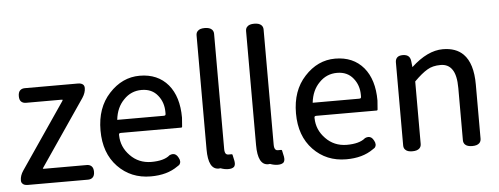

<svg xmlns="http://www.w3.org/2000/svg" viewBox="-52 -911 2853 1098"><g transform="rotate(-5 1374.5 -362.0)"><path d="M68.4 34.2Q46.9 34.2 38.1 24.4Q30.3 17.6 30.3 4.9Q30.3 -22.5 48.8 -49.8L306.6 -427.7Q308.6 -431.6 308.6 -433.6Q307.6 -434.6 301.8 -434.6H98.6Q81.1 -434.6 70.8 -444.3Q60.5 -454.1 60.5 -475.6Q60.5 -498 70.8 -508.3Q81.1 -518.6 98.6 -518.6H403.3Q423.8 -518.6 433.6 -508.8Q440.4 -502 440.4 -489.3Q440.4 -462.9 421.9 -434.6L164.1 -56.6Q160.2 -51.8 161.6 -50.8Q163.1 -49.8 168 -49.8H413.1Q430.7 -49.8 440.9 -39.6Q451.2 -29.3 451.2 -7.8Q451.2 13.7 440.9 23.9Q430.7 34.2 413.1 34.2Z M583 -450.2Q658.2 -532.2 758.8 -532.2Q862.3 -532.2 921.9 -461.9Q979.5 -392.6 979.5 -272.5Q979.5 -272.5 975.6 -220.7Q975.6 -218.8 974.1 -217.3Q972.7 -215.8 970.7 -215.8H624Q617.2 -215.8 614.7 -213.4Q612.3 -210.9 612.3 -208Q612.3 -205.1 612.3 -204.1Q612.3 -203.1 612.3 -203.1Q613.3 -135.7 662.1 -85.9Q710 -36.1 782.2 -35.2Q855.5 -35.2 888.7 -63.5Q888.7 -63.5 889.6 -64.5Q900.4 -69.3 909.2 -69.3Q928.7 -69.3 940.4 -45.9Q947.3 -34.2 947.3 -23.4Q947.3 -12.7 939.5 -3.9Q933.6 0 927.7 3.9Q867.2 46.9 773.4 46.9Q659.2 46.9 584 -31.2Q508.8 -109.4 508.8 -239.7Q508.8 -370.1 583 -450.2ZM887.7 -305.7V-312.5Q887.7 -368.2 855.5 -408.2Q822.3 -450.2 762.7 -450.2Q702.1 -450.2 660.2 -406.2Q617.2 -363.3 609.4 -292H876Q882.8 -292 885.3 -294.4Q887.7 -296.9 887.7 -302.7Z M1163.1 36.1Q1103.5 36.1 1103.5 -79.1V-733.4Q1103.5 -750 1113.3 -758.8Q1125 -771.5 1153.3 -771.5Q1181.6 -771.5 1194.3 -758.8Q1204.1 -749 1204.1 -733.4V-72.3Q1204.1 -51.8 1211.9 -43.9Q1216.8 -39.1 1224.6 -39.1Q1224.6 -39.1 1225.6 -39.1H1244.1Q1248 -39.1 1249 -35.2L1256.8 1Q1257.8 6.8 1257.8 12.7Q1257.8 26.4 1251 34.2Q1240.2 43.9 1218.3 43.9Q1196.3 43.9 1173.8 35.2Q1168.9 36.1 1163.1 36.1Z M1447.3 36.1Q1387.7 36.1 1387.7 -79.1V-733.4Q1387.7 -750 1397.5 -758.8Q1409.2 -771.5 1437.5 -771.5Q1465.8 -771.5 1478.5 -758.8Q1488.3 -749 1488.3 -733.4V-72.3Q1488.3 -51.8 1496.1 -43.9Q1501 -39.1 1508.8 -39.1Q1508.8 -39.1 1509.8 -39.1H1528.3Q1532.2 -39.1 1533.2 -35.2L1541 1Q1542 6.8 1542 12.7Q1542 26.4 1535.2 34.2Q1524.4 43.9 1502.4 43.9Q1480.5 43.9 1458 35.2Q1453.1 36.1 1447.3 36.1Z M1705.1 -450.2Q1780.3 -532.2 1880.9 -532.2Q1984.4 -532.2 2043.9 -461.9Q2101.6 -392.6 2101.6 -272.5Q2101.6 -272.5 2097.7 -220.7Q2097.7 -218.8 2096.2 -217.3Q2094.7 -215.8 2092.8 -215.8H1746.1Q1739.3 -215.8 1736.8 -213.4Q1734.4 -210.9 1734.4 -208Q1734.4 -205.1 1734.4 -204.1Q1734.4 -203.1 1734.4 -203.1Q1735.4 -135.7 1784.2 -85.9Q1832 -36.1 1904.3 -35.2Q1977.5 -35.2 2010.7 -63.5Q2010.7 -63.5 2011.7 -64.5Q2022.5 -69.3 2031.2 -69.3Q2050.8 -69.3 2062.5 -45.9Q2069.3 -34.2 2069.3 -23.4Q2069.3 -12.7 2061.5 -3.9Q2055.7 0 2049.8 3.9Q1989.3 46.9 1895.5 46.9Q1781.2 46.9 1706.1 -31.2Q1630.9 -109.4 1630.9 -239.7Q1630.9 -370.1 1705.1 -450.2ZM2009.8 -305.7V-312.5Q2009.8 -368.2 1977.5 -408.2Q1944.3 -450.2 1884.8 -450.2Q1824.2 -450.2 1782.2 -406.2Q1739.3 -363.3 1731.4 -292H1998Q2004.9 -292 2007.3 -294.4Q2009.8 -296.9 2009.8 -302.7Z M2316.4 21.5Q2303.7 34.2 2275.4 34.2Q2247.1 34.2 2235.4 21.5Q2225.6 12.7 2225.6 -3.9V-480.5Q2225.6 -498 2235.8 -508.3Q2246.1 -518.6 2268.6 -518.6Q2291 -518.6 2302.7 -506.8Q2311.5 -497.1 2313.5 -480.5L2317.4 -445.3Q2411.1 -532.2 2499 -532.2Q2574.2 -532.2 2616.2 -490.2Q2669.9 -436.5 2669.9 -314.5V-3.9Q2669.9 11.7 2660.2 21.5Q2647.5 34.2 2619.1 34.2Q2590.8 34.2 2578.1 21.5Q2568.4 11.7 2568.4 -3.9V-302.7Q2568.4 -377 2544.9 -410.2Q2522.5 -443.4 2478.5 -443.4Q2432.6 -443.4 2402.3 -424.8Q2370.1 -406.2 2326.2 -362.3V-3.9Q2326.2 11.7 2316.4 21.5Z"/></g></svg>

Font: TaiwanPearl
Style: Regular
Weight: 400
Version: Version 2.102